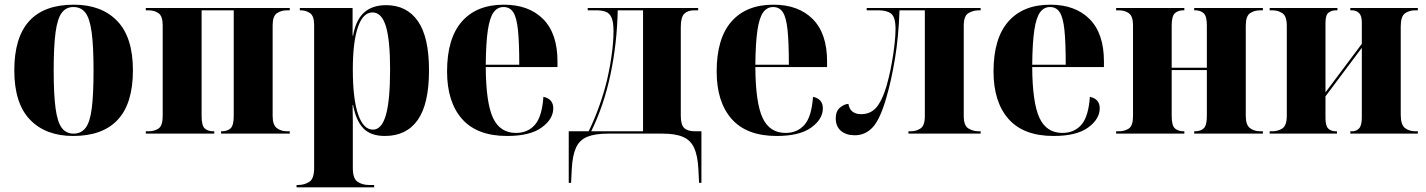

<svg xmlns="http://www.w3.org/2000/svg" viewBox="-20 -570 6081 819"><path d="M292 10Q175 10 108 -59.5Q41 -129 41 -270Q41 -550 295 -550Q413 -550 480 -480.5Q547 -411 547 -270Q547 -129 482.5 -59.5Q418 10 292 10ZM294 0Q326 0 345 -24.5Q364 -49 371.5 -108Q379 -167 379 -270Q379 -373 371 -432Q363 -491 344.5 -515.5Q326 -540 293 -540Q262 -540 243.5 -515.5Q225 -491 217 -432Q209 -373 209 -270Q209 -167 217 -108Q225 -49 243.5 -24.5Q262 0 294 0Z M602 0V-10H613Q639 -10 656.5 -22Q674 -34 674 -75V-462Q674 -501 656.5 -513.5Q639 -526 613 -526H602V-536H1216V-526H1205Q1179 -526 1161 -513.5Q1143 -501 1143 -462V-75Q1143 -37 1161 -23.5Q1179 -10 1205 -10H1216V0H923V-10H926Q950 -10 963.5 -22.5Q977 -35 977 -75V-526H840V-75Q840 -34 853.5 -22Q867 -10 890 -10H894V0Z M1245 229V219H1252Q1279 219 1299.5 205.5Q1320 192 1320 147V-463Q1320 -502 1302.5 -514Q1285 -526 1262 -526H1259V-536H1484V-418H1486Q1498 -485 1533 -516.5Q1568 -548 1627 -548Q1715 -548 1762.5 -480Q1810 -412 1810 -270Q1810 -127 1762 -58.5Q1714 10 1622 10Q1562 10 1530.5 -22Q1499 -54 1486 -122H1484Q1485 -89 1485 -55Q1485 -21 1485 13V147Q1485 192 1505.5 205.5Q1526 219 1553 219H1576V229ZM1571 -17Q1608 -17 1626 -79Q1644 -141 1644 -274Q1644 -399 1626 -458Q1608 -517 1569 -517Q1528 -517 1506.5 -453.5Q1485 -390 1485 -273Q1485 -148 1507.5 -82.5Q1530 -17 1571 -17Z M2143 10Q2015 10 1951 -62.5Q1887 -135 1887 -265Q1887 -406 1950 -478Q2013 -550 2129 -550Q2236 -550 2297 -488.5Q2358 -427 2358 -308V-284H2052Q2053 -131 2083 -67Q2113 -3 2181 -3Q2231 -3 2261.5 -37.5Q2292 -72 2298 -157Q2340 -148 2340 -108Q2340 -62 2290.5 -26Q2241 10 2143 10ZM2195 -294Q2195 -388 2189.5 -441.5Q2184 -495 2169.5 -517.5Q2155 -540 2128 -540Q2102 -540 2085.5 -517.5Q2069 -495 2061 -441.5Q2053 -388 2052 -294Z M2406 210V-10H2491Q2515 -59 2535 -114.5Q2555 -170 2569 -227Q2582 -283 2589.5 -338Q2597 -393 2597 -437Q2597 -476 2588.5 -495Q2580 -514 2563.5 -520Q2547 -526 2523 -526H2487V-536H2958V-526H2941Q2914 -526 2899 -511.5Q2884 -497 2884 -455V-76Q2884 -38 2898.5 -24Q2913 -10 2945 -10H2972V210H2962L2959 151Q2956 94 2941 61Q2926 28 2893.5 14Q2861 0 2806 0H2574Q2518 0 2485 13.5Q2452 27 2437 60Q2422 93 2419 150L2416 210ZM2502 -10H2723V-526H2615Q2612 -384 2584 -252Q2556 -120 2502 -10Z M3293 10Q3165 10 3101 -62.5Q3037 -135 3037 -265Q3037 -406 3100 -478Q3163 -550 3279 -550Q3386 -550 3447 -488.5Q3508 -427 3508 -308V-284H3202Q3203 -131 3233 -67Q3263 -3 3331 -3Q3381 -3 3411.5 -37.5Q3442 -72 3448 -157Q3490 -148 3490 -108Q3490 -62 3440.5 -26Q3391 10 3293 10ZM3345 -294Q3345 -388 3339.5 -441.5Q3334 -495 3319.5 -517.5Q3305 -540 3278 -540Q3252 -540 3235.5 -517.5Q3219 -495 3211 -441.5Q3203 -388 3202 -294Z M3626 7Q3589 7 3567 -12Q3545 -31 3545 -65Q3545 -96 3563 -111Q3581 -126 3599 -127Q3606 -83 3654 -83Q3701 -83 3727.5 -124Q3754 -165 3771 -239Q3778 -267 3785 -306.5Q3792 -346 3796 -383.5Q3800 -421 3800 -446Q3800 -497 3781.5 -511.5Q3763 -526 3728 -526H3677V-536H4163V-526H4155Q4131 -526 4111 -514Q4091 -502 4091 -461V-75Q4091 -34 4111 -22Q4131 -10 4154 -10H4163V0H3855V-10H3866Q3888 -10 3906.5 -22Q3925 -34 3925 -75V-526H3817Q3813 -412 3797.5 -319Q3782 -226 3761 -154Q3735 -63 3703.5 -28Q3672 7 3626 7Z M4474 10Q4346 10 4282 -62.5Q4218 -135 4218 -265Q4218 -406 4281 -478Q4344 -550 4460 -550Q4567 -550 4628 -488.5Q4689 -427 4689 -308V-284H4383Q4384 -131 4414 -67Q4444 -3 4512 -3Q4562 -3 4592.5 -37.5Q4623 -72 4629 -157Q4671 -148 4671 -108Q4671 -62 4621.5 -26Q4572 10 4474 10ZM4526 -294Q4526 -388 4520.5 -441.5Q4515 -495 4500.5 -517.5Q4486 -540 4459 -540Q4433 -540 4416.5 -517.5Q4400 -495 4392 -441.5Q4384 -388 4383 -294Z M4741 0V-10H4752Q4778 -10 4795.5 -22Q4813 -34 4813 -75V-462Q4813 -501 4795.5 -513.5Q4778 -526 4752 -526H4741V-536H5032V-526H5028Q5005 -526 4991.5 -513.5Q4978 -501 4978 -461V-281H5128V-462Q5128 -501 5114.5 -513.5Q5101 -526 5078 -526H5074V-536H5367V-526H5356Q5330 -526 5312 -513.5Q5294 -501 5294 -461V-75Q5294 -37 5312 -23.5Q5330 -10 5356 -10H5367V0H5074V-10H5078Q5101 -10 5114.5 -22.5Q5128 -35 5128 -75V-271H4978V-75Q4978 -34 4992 -22Q5006 -10 5029 -10H5032V0Z M5396 0V-10H5407Q5432 -10 5450.5 -22.5Q5469 -35 5469 -77V-459Q5469 -501 5450.5 -513.5Q5432 -526 5407 -526H5396V-536H5685V-526H5679Q5660 -526 5647 -516Q5634 -506 5634 -473V-176L5789 -383V-474Q5789 -503 5777 -514.5Q5765 -526 5747 -526H5740V-536H6028V-526H6017Q5991 -526 5973 -513Q5955 -500 5955 -457V-81Q5955 -38 5973 -24Q5991 -10 6017 -10H6028V0H5740V-10H5748Q5766 -10 5777.5 -22.5Q5789 -35 5789 -69V-366L5634 -159V-66Q5634 -32 5646.5 -21Q5659 -10 5677 -10H5683V0Z"/></svg>

Font: Noto Serif Display SemiCondensed ExtraBold
Style: Regular
Weight: 800
Width: 4
Designer: Monotype Design Team
Foundry: Monotype Imaging Inc.
Version: Version 2.009